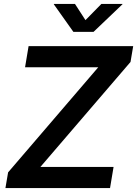

<svg xmlns="http://www.w3.org/2000/svg" viewBox="-20 -964 703 984"><path d="M7.8 0 21.5 -80.6 483.4 -619.1H108.4L126.5 -727.5H662.6L648.9 -646.5L187 -108.4H562L543.9 0ZM364.3 -943.8 418 -860.8 499.5 -943.8H607.9L607.4 -941.9L459.5 -800.8H356L255.9 -941.9L256.3 -943.8Z"/></svg>

Font: Inter 24pt SemiBold
Style: Italic
Weight: 600
Italic angle: -9.3988°
Designer: Rasmus Andersson
Foundry: rsms
Version: Version 4.001;git-66647c0bb